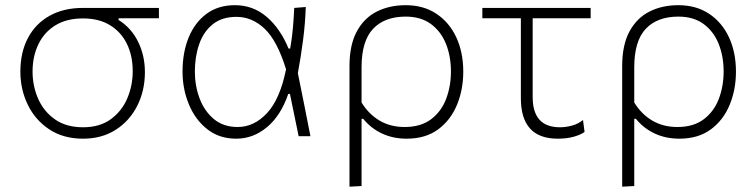

<svg xmlns="http://www.w3.org/2000/svg" viewBox="-20 -525 2915 740"><path d="M300 9.5Q224 9.5 169.8 -26.5Q115.5 -62.5 87 -121.5Q58.5 -180.5 58.5 -249Q58.5 -323.5 87.8 -378.8Q117 -434 171.2 -464.2Q225.5 -494.5 299.5 -494.5H592.5V-454.5H437V-448Q486 -417.5 512.2 -364.2Q538.5 -311 538.5 -247Q538.5 -175.5 509 -117.2Q479.5 -59 426 -24.8Q372.5 9.5 300 9.5ZM300 -34.5Q364.5 -34.5 407 -65.5Q449.5 -96.5 470.5 -145.8Q491.5 -195 491.5 -250.5Q491.5 -310 469.2 -355.8Q447 -401.5 404.2 -427.8Q361.5 -454 300 -454Q236.5 -454 193.2 -427.2Q150 -400.5 127.8 -354Q105.5 -307.5 105.5 -249Q105.5 -193.5 127 -144.5Q148.5 -95.5 191.8 -65Q235 -34.5 300 -34.5Z M890.5 9.5Q825 9.5 778.8 -27Q732.5 -63.5 708 -122.8Q683.5 -182 683.5 -249Q683.5 -323 707.2 -380.8Q731 -438.5 776 -471.8Q821 -505 885.5 -505Q956 -505 1008.5 -459.5Q1061 -414 1092 -338H1098.5Q1106 -381 1109.2 -420.2Q1112.5 -459.5 1114 -494.5L1158.5 -498Q1156.5 -435.5 1148 -370.2Q1139.5 -305 1128 -243Q1140.5 -182 1152.5 -121.5Q1164.5 -61 1176.5 0H1131Q1122.5 -41 1114.2 -81.8Q1106 -122.5 1097.5 -163H1091Q1062.5 -79.5 1009.2 -35Q956 9.5 890.5 9.5ZM896 -35.5Q959.5 -35.5 1009.5 -89.5Q1059.5 -143.5 1082.5 -258Q1048.5 -368 1000.2 -414Q952 -460 891.5 -460Q835.5 -460 800 -431.5Q764.5 -403 747.8 -355Q731 -307 731 -249Q731 -195 749.2 -146Q767.5 -97 804.2 -66.2Q841 -35.5 896 -35.5Z M1327 194.5V-270.5Q1327 -351.5 1355 -403.5Q1383 -455.5 1431.8 -480.2Q1480.5 -505 1543.5 -505Q1612.5 -505 1662.2 -471.8Q1712 -438.5 1738.8 -380.8Q1765.5 -323 1765.5 -249Q1765.5 -179.5 1741.2 -120.8Q1717 -62 1668.5 -26.2Q1620 9.5 1547.5 9.5Q1495 9.5 1452.2 -10.5Q1409.5 -30.5 1380 -67H1373.5V192ZM1539.5 -35.5Q1602.5 -35.5 1642 -65.8Q1681.5 -96 1699.8 -144.8Q1718 -193.5 1718 -249.5Q1718 -308 1698.8 -356Q1679.5 -404 1640.8 -432.5Q1602 -461 1543.5 -461Q1462.5 -461 1418 -414Q1373.5 -367 1373.5 -265.5V-130Q1401 -85 1443 -60.2Q1485 -35.5 1539.5 -35.5Z M2129.5 9.5Q1987.5 9.5 1987.5 -146.5V-454.5H1839V-494.5H2256.5V-454.5H2033V-151Q2033 -34.5 2138 -34.5Q2161.5 -34.5 2185.5 -41.2Q2209.5 -48 2227 -62.5L2233 -16.5Q2219 -6 2192 1.8Q2165 9.5 2129.5 9.5Z M2378 194.5V-270.5Q2378 -351.5 2406 -403.5Q2434 -455.5 2482.8 -480.2Q2531.5 -505 2594.5 -505Q2663.5 -505 2713.2 -471.8Q2763 -438.5 2789.8 -380.8Q2816.5 -323 2816.5 -249Q2816.5 -179.5 2792.2 -120.8Q2768 -62 2719.5 -26.2Q2671 9.5 2598.5 9.5Q2546 9.5 2503.2 -10.5Q2460.5 -30.5 2431 -67H2424.5V192ZM2590.5 -35.5Q2653.5 -35.5 2693 -65.8Q2732.5 -96 2750.8 -144.8Q2769 -193.5 2769 -249.5Q2769 -308 2749.8 -356Q2730.5 -404 2691.8 -432.5Q2653 -461 2594.5 -461Q2513.5 -461 2469 -414Q2424.5 -367 2424.5 -265.5V-130Q2452 -85 2494 -60.2Q2536 -35.5 2590.5 -35.5Z"/></svg>

Font: Commissioner ExtraLight
Style: Regular
Weight: 200
Designer: Kostas Bartsokas
Foundry: Kostas Bartsokas
Version: Version 1.000; ttfautohint (v1.8.3)